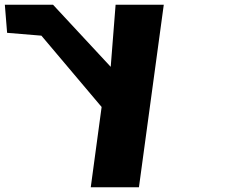

<svg xmlns="http://www.w3.org/2000/svg" viewBox="-131 -533 962 813"><path d="M358.5 -513 337.8 -250 93.5 -513H-110.5L-100.9 -394L44.3 -382L299.3 -80L253.3 260H457.3L562.5 -513Z"/></svg>

Font: Hussar
Style: BdOpOblFour
Weight: 700
Foundry: Cannot Into Space Fonts
Version: Version 2.00